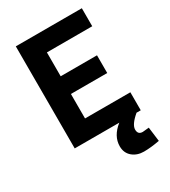

<svg xmlns="http://www.w3.org/2000/svg" viewBox="-214 -786 982 1108"><g transform="rotate(-30 277.0 -232.0)"><path d="M74 0V-680H514V-560H212V-401H454V-283H212V-120H514V0H486Q430 47 430 80.5Q430 114 462 114L504 110L516 205Q457 216 411.5 216Q366 216 335.5 190Q305 164 305 120Q305 52 371 0Z"/></g></svg>

Font: Titillium Web[RUS by Daymarius]
Style: Bold
Weight: 700
Designer: Cyrillization by Daymarius
Foundry: Cyrillization by Daymarius
Version: Version 1.002 September 11, 2018